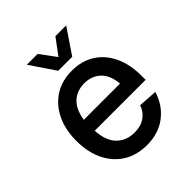

<svg xmlns="http://www.w3.org/2000/svg" viewBox="-204 -864 1008 1008"><g transform="rotate(-45 300.0 -360.5)"><path d="M307 12Q232 12 176.5 -22.5Q121 -57 90.5 -119.5Q60 -182 60 -266Q60 -350 90.5 -412.5Q121 -475 175.5 -509.5Q230 -544 304 -544Q375 -544 429 -511Q483 -478 513.5 -415Q544 -352 544 -264V-236H166Q170 -159 208 -120Q246 -81 308 -81Q355 -81 386 -103Q417 -125 429 -162L535 -155Q512 -79 452.5 -33.5Q393 12 307 12ZM166 -317H435Q429 -385 393 -418Q357 -451 304 -451Q247 -451 211.5 -417Q176 -383 166 -317ZM159 -733H239L305 -644L371 -733H451L357 -594H253Z"/></g></svg>

Font: Geist Mono Medium
Style: Regular
Weight: 500
Monospace: yes
Designer: Basement.studio, Andrés Briganti, Mateo Zaragoza
Foundry: Basement.studio, Vercel, Andrés Briganti, Guido Ferreyra, Mateo Zaragoza
Version: Version 1.500; ttfautohint (v1.8.4.7-5d5b)